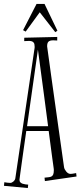

<svg xmlns="http://www.w3.org/2000/svg" viewBox="-35 -909 405 966"><path d="M350.1 -21 190.9 2 189 -15.1Q200.7 -16.6 209.5 -17.3Q218.3 -18.1 224.1 -21.2Q230 -24.4 232.9 -31.7Q235.8 -39.1 235.8 -53.2Q235.8 -53.7 235.8 -55.2Q235.8 -56.6 235.1 -62.3Q234.4 -67.9 232.7 -79.8Q231 -91.8 228 -113.5Q225.1 -135.3 220.7 -168.5Q216.3 -201.7 210 -250H97.2Q88.9 -191.4 83 -150.6Q77.1 -109.9 73.5 -82.8Q69.8 -55.7 67.6 -40Q65.4 -24.4 64.5 -16.8Q63.5 -9.3 63.2 -7.1Q63 -4.9 63 -4.9Q63 3.9 67.6 8.5Q72.3 13.2 78.9 15.4Q85.4 17.6 93.3 18.6Q101.1 19.5 106.9 20L105 37.1L-15.1 25.9L-13.2 7.8Q-6.3 8.8 1 10Q8.3 11.2 16.1 11.2Q24.4 11.2 32.5 4.2Q40.5 -2.9 42 -11.2L139.2 -668.9V-675.8Q139.2 -689 134.3 -694.8Q129.4 -700.7 121.8 -702.1Q114.3 -703.6 105 -702.9Q95.7 -702.1 86.9 -702.1V-719.2L252.9 -723.1V-705.1Q247.6 -705.1 242.9 -705.6Q238.3 -706.1 232.9 -706.1Q216.3 -706.1 209.2 -699.7Q202.1 -693.4 202.1 -675.8Q202.1 -675.3 202.4 -673.8Q202.6 -672.4 203.6 -664.8Q204.6 -657.2 206.8 -641.6Q209 -626 212.9 -597.4Q216.8 -568.8 222.9 -524.9Q229 -481 238 -417.2Q247.1 -353.5 259 -267.6Q271 -181.6 287.1 -68.8Q287.6 -63.5 290.5 -57.6Q293.5 -51.8 297.9 -46.4Q302.2 -41 307.6 -37.6Q313 -34.2 318.8 -34.2Q326.7 -34.2 333.5 -35.6Q340.3 -37.1 348.1 -38.1ZM155.8 -659.2 101.1 -273.9H207Q198.7 -339.8 186 -433.8Q173.3 -527.8 155.8 -659.2ZM253.9 -754.4 243.2 -747.1 165 -847.2 94.2 -750 81.1 -757.3 148.9 -889.2H189Z"/></svg>

Font: Bigelow Rules
Style: Regular
Weight: 400
Designer: Astigmatic (AOETI)
Foundry: Astigmatic (AOETI)
Version: Version 1.001